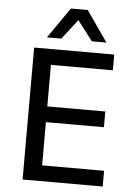

<svg xmlns="http://www.w3.org/2000/svg" viewBox="-61 -975 727 1022"><g transform="rotate(5 302.5 -464.5)"><path d="M99 0V-705H527V-621H196V-399H506V-315H196V-84H527V0ZM162 -765 276 -929H366L480 -765H402L321 -871L239 -765Z"/></g></svg>

Font: Nunito Sans 7pt SemiCondensed Medium
Style: Regular
Weight: 500
Width: 4
Designer: Vernon Adams
Foundry: Vernon Adams
Version: Version 3.101;gftools[0.9.27]